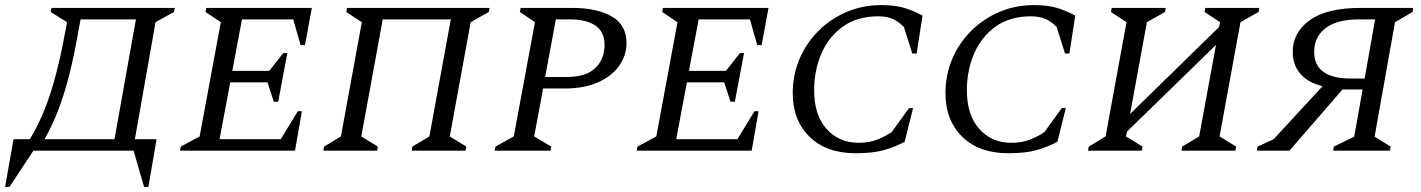

<svg xmlns="http://www.w3.org/2000/svg" viewBox="-60 -591 5572 753"><path d="M71 0 -23 142H-40L-7 -45H57Q92 -103 116.5 -165.5Q141 -228 160 -301.5Q179 -375 196 -467L203 -504L139 -544L142 -560H626L622 -544L550 -504L469 -45H554L522 142H505L464 0ZM247 -467Q231 -375 212.5 -301Q194 -227 170.5 -165Q147 -103 115 -45H389L473 -515H256Z M646 0 649 -16 723 -56 806 -504 746 -544 749 -560H1163L1136 -414H1119L1090 -515H889L851 -313H996L1051 -383H1067L1031 -192H1014L989 -268H843L801 -45H1041L1108 -155H1124L1097 0Z M1208 0 1211 -16 1277 -56 1359 -504 1298 -544 1301 -560H1860L1857 -544L1786 -504L1704 -56L1769 -16L1766 0H1555L1557 -16L1624 -56L1708 -515H1441L1357 -56L1422 -16L1419 0Z M1880 0 1883 -16 1955 -56 2038 -504 1979 -544 1982 -560H2184Q2280 -560 2338.5 -527Q2397 -494 2397 -422Q2397 -373 2368 -332.5Q2339 -292 2285 -268Q2231 -244 2156 -244H2070L2035 -56L2102 -16L2099 0ZM2120 -515 2078 -289H2162Q2238 -289 2274.5 -324Q2311 -359 2311 -415Q2311 -466 2275.5 -490.5Q2240 -515 2175 -515Z M2437 0 2440 -16 2514 -56 2597 -504 2537 -544 2540 -560H2954L2927 -414H2910L2881 -515H2680L2642 -313H2787L2842 -383H2858L2822 -192H2805L2780 -268H2634L2592 -45H2832L2899 -155H2915L2888 0Z M3296 10Q3181 10 3115 -54.5Q3049 -119 3049 -226Q3049 -297 3075.5 -359.5Q3102 -422 3149.5 -469.5Q3197 -517 3260 -544Q3323 -571 3396 -571Q3446 -571 3481 -561.5Q3516 -552 3558 -530L3535 -381H3518L3485 -485Q3464 -507 3440.5 -517Q3417 -527 3384 -527Q3302 -527 3246 -487Q3190 -447 3161.5 -381Q3133 -315 3133 -237Q3133 -140 3181.5 -85.5Q3230 -31 3307 -31Q3349 -31 3380.5 -43.5Q3412 -56 3437 -73L3505 -167H3521L3488 -35Q3453 -16 3409 -3Q3365 10 3296 10Z M3895 10Q3780 10 3714 -54.5Q3648 -119 3648 -226Q3648 -297 3674.5 -359.5Q3701 -422 3748.5 -469.5Q3796 -517 3859 -544Q3922 -571 3995 -571Q4045 -571 4080 -561.5Q4115 -552 4157 -530L4134 -381H4117L4084 -485Q4063 -507 4039.5 -517Q4016 -527 3983 -527Q3901 -527 3845 -487Q3789 -447 3760.5 -381Q3732 -315 3732 -237Q3732 -140 3780.5 -85.5Q3829 -31 3906 -31Q3948 -31 3979.5 -43.5Q4011 -56 4036 -73L4104 -167H4120L4087 -35Q4052 -16 4008 -3Q3964 10 3895 10Z M4207 0 4210 -16 4276 -56 4358 -504 4297 -544 4300 -560H4512L4509 -544L4438 -504L4372 -144L4721 -485L4725 -504L4664 -544L4667 -560H4879L4876 -544L4805 -504L4723 -56L4788 -16L4785 0H4574L4576 -16L4643 -56L4709 -415L4360 -75L4356 -56L4421 -16L4418 0Z M4997 0H4869L4872 -16L4935 -45L5127 -253Q5069 -267 5039.5 -302Q5010 -337 5010 -386Q5009 -462 5075.5 -511Q5142 -560 5277 -560H5482L5480 -544L5411 -504L5331 -55L5394 -16L5391 0H5169L5171 -16L5251 -55L5284 -240H5205ZM5238 -283H5292L5333 -515H5271Q5183 -515 5138.5 -480.5Q5094 -446 5094 -388Q5094 -283 5238 -283Z"/></svg>

Font: Spectral SC
Style: Italic
Weight: 400
Italic angle: -10°
Designer: Jean-Baptiste Levee
Foundry: Production Type
Version: Version 2.001